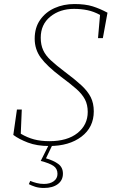

<svg xmlns="http://www.w3.org/2000/svg" viewBox="-20 -710 558 952"><path d="M46 -41 64 -167H88L83 -47Q115 -28 148.5 -19Q182 -10 225 -10Q314 -10 364.5 -50.5Q415 -91 415 -155Q415 -191 401 -217.5Q387 -244 358 -269.5Q329 -295 283 -329Q213 -382 182.5 -423.5Q152 -465 152 -518Q152 -573 179 -611.5Q206 -650 250.5 -670Q295 -690 349 -690Q403 -690 439.5 -678.5Q476 -667 513 -647L490 -521H466L476 -636Q445 -653 413.5 -659.5Q382 -666 347 -666Q277 -666 229.5 -627.5Q182 -589 182 -523Q182 -488 194 -461.5Q206 -435 232.5 -410.5Q259 -386 300 -355Q351 -317 383 -287.5Q415 -258 430 -228Q445 -198 445 -158Q445 -79 384 -32.5Q323 14 224 14Q163 14 118.5 -3Q74 -20 46 -41ZM182 88 226 0H244L208 75Q246 86 269 103Q292 120 292 151Q292 184 266.5 203Q241 222 198 222Q173 222 154.5 216Q136 210 123 203L130 187Q144 193 161.5 197.5Q179 202 198 202Q228 202 246.5 188.5Q265 175 265 152Q265 126 245 112.5Q225 99 182 88Z"/></svg>

Font: Source Serif 4 SmText ExtraLight
Style: Italic
Weight: 200
Italic angle: -12°
Designer: Frank Grießhammer
Foundry: Adobe
Version: Version 4.005;hotconv 1.1.0;makeotfexe 2.6.0